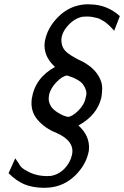

<svg xmlns="http://www.w3.org/2000/svg" viewBox="-20 -724 593 918"><path d="M21 104 53 33Q56 38 62 46.5Q68 55 69 56Q71 62 80.5 73.5Q90 85 123.5 101Q157 117 202 118Q205 118 212.5 117.5Q220 117 224 117Q262 110 289 81.5Q316 53 324 17Q339 -49 251 -88Q195 -110 159.5 -151.5Q124 -193 132 -252Q147 -351 243 -404Q185 -457 194 -524Q205 -590 258.5 -643.5Q312 -697 386 -703Q399 -704 411 -703Q492 -702 553 -647L526 -577Q525 -578 516 -588Q507 -598 504.5 -600Q502 -602 492.5 -610.5Q483 -619 478 -621.5Q473 -624 463 -630Q453 -636 444 -638Q435 -640 423 -642.5Q411 -645 398 -645Q382 -645 375 -644Q333 -636 300 -596Q267 -556 275 -516Q279 -492 297.5 -475.5Q316 -459 355 -439L374 -430Q447 -391 465 -329Q470 -311 468 -289Q468 -279 467 -274L464 -255Q443 -172 355 -124Q412 -73 405 -5Q394 61 340.5 114Q287 167 213 173Q205 174 189 174Q133 173 95 156.5Q57 140 21 104ZM214 -269 215 -270Q210 -249 216.5 -231Q223 -213 235 -202Q247 -191 262.5 -182Q278 -173 287.5 -170Q297 -167 304 -165Q325 -166 354.5 -195Q384 -224 390 -259Q396 -278 390.5 -294Q385 -310 376.5 -321Q368 -332 354.5 -340Q341 -348 330.5 -352.5Q320 -357 310 -360L301 -363Q279 -361 250.5 -332Q222 -303 214 -269Z"/></svg>

Font: Coval
Style: Light Italic
Weight: 300
Foundry: Context Ltd
Version: Version 001.000